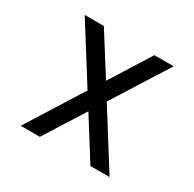

<svg xmlns="http://www.w3.org/2000/svg" viewBox="-117 -625 759 750"><g transform="rotate(30 262.5 -250.0)"><path d="M62 0 219.2 -250 62 -500H148.4L262.7 -318.8L376.5 -500H463.4L305.7 -250L462.9 0H376.5L262.7 -181.2L148.4 0Z"/></g></svg>

Font: Anka/Coder Condensed
Style: Regular
Weight: 400
Width: 4
Monospace: yes
Version: Version 1.100